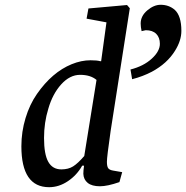

<svg xmlns="http://www.w3.org/2000/svg" viewBox="-20 -778 786 811"><path d="M496.1 -50.8 484.4 -8.8Q433.6 8.8 402.3 8.8Q368.2 8.8 350.6 -5.4Q333 -19.5 332 -43.9Q332 -57.6 335 -78.1H327.1Q304.7 -38.1 266.8 -12.7Q229 12.7 187.5 12.7Q70.3 12.7 70.3 -160.2Q70.3 -221.2 87.9 -279.3Q105.5 -337.4 136.2 -381.3Q200.2 -473.1 282.7 -506.8Q323.2 -523.4 362.3 -523.4Q390.1 -523.4 403.3 -519.5H407.2L429.7 -683.6L345.7 -699.2L353.5 -742.2L516.6 -756.8L528.3 -743.2L447.3 -224.6Q431.6 -115.2 431.6 -94.7Q431.6 -75.2 437 -67.6Q442.4 -60.1 457 -57.6ZM387.7 -440.4Q362.3 -461.9 318.4 -461.9Q274.9 -461.9 238.5 -421.6Q202.1 -381.3 184.1 -318.8Q166 -259.8 166 -195.3Q166 -126 184.1 -94.2Q202.1 -62.5 239.3 -62.5Q268.6 -62.5 288.8 -75.2Q309.1 -87.9 335.9 -119.1ZM531.2 -484.4Q586.4 -498.5 620.8 -530Q655.3 -561.5 655.3 -592.8Q655.3 -619.6 639.9 -635Q624.5 -650.4 595.7 -650.4Q592.8 -650.4 578.1 -646.5Q574.2 -664.6 574.2 -678.7Q574.2 -710.4 602.1 -734.1Q629.9 -757.8 658.7 -757.8Q692.9 -757.8 717.8 -736.8Q746.1 -711.4 746.1 -647.5Q746.1 -606.4 719.2 -563.5Q686 -509.8 621.6 -475.1Q583.5 -455.1 538.1 -443.4Z"/></svg>

Font: Neuton
Style: Italic
Weight: 400
Italic angle: -9°
Designer: Brian M Zick
Version: Version 1.32